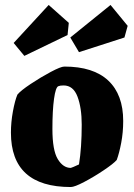

<svg xmlns="http://www.w3.org/2000/svg" viewBox="-20 -741 539 773"><path d="M24 -207Q24 -249 32 -292.5Q40 -336 50 -360Q63 -376 103.5 -403Q144 -430 184.5 -451.5Q225 -473 239 -473Q356 -473 416 -416.5Q476 -360 476 -254Q476 -208 468 -166Q460 -124 450 -97Q437 -82 397.5 -55.5Q358 -29 319 -8.5Q280 12 265 12Q24 12 24 -207ZM298 -79Q309 -147 309 -239Q309 -307 292 -352Q275 -397 236 -397Q222 -397 215 -394Q204 -390 197.5 -343Q191 -296 191 -222Q191 -136 212.5 -100.5Q234 -65 265 -65Q270 -66 298 -79ZM78 -516 35 -568 176 -721 257 -649 252 -600ZM298 -531 263 -590 425 -721 494 -637 481 -590Z"/></svg>

Font: Grenze ExtraBold
Style: Regular
Weight: 800
Designer: Renata Polastri
Foundry: Omnibus-Type
Version: Version 1.002; ttfautohint (v1.8)